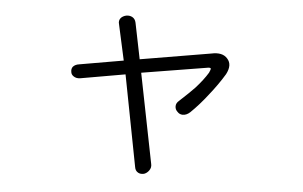

<svg xmlns="http://www.w3.org/2000/svg" viewBox="-44 -650 1089 691"><g transform="rotate(5 500.0 -304.5)"><path d="M232.4 -395.5Q217.8 -393.6 210 -384.8Q204.1 -377 206.1 -366.2Q207 -356.4 215.8 -350.6Q225.6 -343.8 239.3 -345.7L401.4 -374L464.8 -44.9Q466.8 -31.2 477.5 -25.4Q486.3 -20.5 499 -23.4Q509.8 -27.3 516.6 -37.1Q524.4 -47.9 521.5 -60.5L457 -384.8L689.5 -422.9Q703.1 -425.8 705.1 -421.9Q706.1 -418.9 700.2 -406.2Q683.6 -378.9 656.2 -348.6Q637.7 -329.1 601.6 -295.9Q590.8 -287.1 590.8 -275.4Q590.8 -263.7 599.6 -255.9Q607.4 -247.1 619.1 -247.1Q632.8 -247.1 645.5 -258.8Q676.8 -289.1 706.1 -327.1Q738.3 -367.2 761.7 -406.2Q780.3 -441.4 760.7 -462.9Q742.2 -484.4 702.1 -475.6L447.3 -432.6L420.9 -562.5Q418 -576.2 407.2 -582Q397.5 -586.9 385.7 -585Q373 -582 366.2 -574.2Q358.4 -564.5 362.3 -551.8L390.6 -422.9Z"/></g></svg>

Font: Gulim
Style: Regular
Weight: 400
Version: Version 2.21